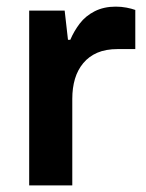

<svg xmlns="http://www.w3.org/2000/svg" viewBox="-20 -559 440 579"><path d="M68 0V-527H175L185 -439H192Q203 -465 220.5 -488Q238 -511 265.5 -525Q293 -539 329 -539Q346 -539 361.5 -536Q377 -533 388 -529V-411H335Q299 -411 273.5 -400Q248 -389 231 -368.5Q214 -348 206 -321Q198 -294 198 -261V0Z"/></svg>

Font: Archivo SemiExpanded SemiBold
Style: Regular
Weight: 600
Width: 6
Designer: Hector Gatti
Foundry: Omnibus-Type
Version: Version 2.001